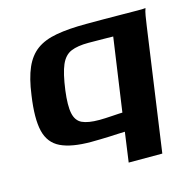

<svg xmlns="http://www.w3.org/2000/svg" viewBox="-81 -484 679 673"><g transform="rotate(-15 258.0 -147.0)"><path d="M306 107 321 -1Q309 -1 294.5 0Q280 1 264 1.5Q248 2 231 2.5Q214 3 198 3Q127 3 87.5 -16Q48 -35 37 -81Q26 -127 38 -209Q46 -269 62.5 -306.5Q79 -344 107 -364.5Q135 -385 179.5 -393Q224 -401 288 -401Q315 -401 349.5 -401Q384 -401 417.5 -400.5Q451 -400 474.5 -400Q498 -400 503 -401Q499 -390 496.5 -375Q494 -360 491 -339L428 107ZM245 -64Q254 -64 267 -64.5Q280 -65 293.5 -66Q307 -67 317 -67.5Q327 -68 330 -68L368 -334Q356 -334 336 -334.5Q316 -335 278 -335Q239 -335 215 -325Q191 -315 178 -285Q165 -255 157 -195Q150 -141 156 -112.5Q162 -84 183.5 -74Q205 -64 245 -64Z"/></g></svg>

Font: Genos SemiBold
Style: Italic
Weight: 600
Italic angle: -8°
Version: Version 1.010